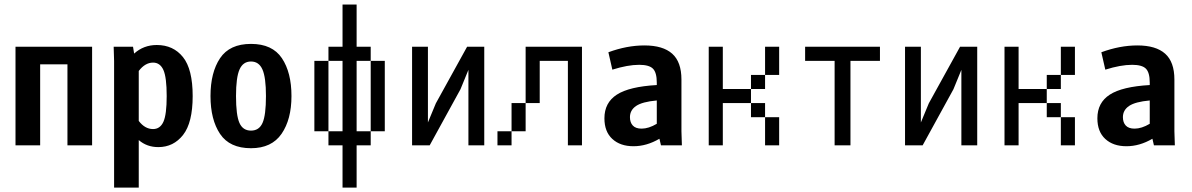

<svg xmlns="http://www.w3.org/2000/svg" viewBox="-20 -645 5290 852"><path d="M279.3 0V-359.4H158.2V0H48.8V-437.5H388.7V0Z M835 -218.8Q835 -100.6 792.5 -46.4Q750 7.8 682.6 7.8Q631.8 7.8 595.7 -23.4V187.5H486.3V-374L484.4 -437.5H570.3L575.2 -407.2Q617.2 -445.3 675.8 -445.3Q749 -445.3 792 -391.6Q835 -337.9 835 -218.8ZM719.7 -218.8Q719.7 -301.8 705.1 -334.5Q690.4 -367.2 659.2 -367.2Q624 -367.2 595.7 -330.1V-108.4Q623 -72.3 659.2 -72.3Q690.4 -72.3 705.1 -104.5Q719.7 -136.7 719.7 -218.8Z M914.1 -218.8Q914.1 -323.2 956.5 -386.7Q999 -450.2 1093.8 -450.2Q1188.5 -450.2 1231 -386.7Q1273.4 -323.2 1273.4 -218.8Q1273.4 -115.2 1229.5 -51.3Q1185.5 12.7 1093.8 12.7Q999 12.7 956.5 -50.8Q914.1 -114.3 914.1 -218.8ZM1160.2 -218.8Q1160.2 -301.8 1144.5 -336.9Q1128.9 -372.1 1093.8 -372.1Q1058.6 -372.1 1043 -336.9Q1027.3 -301.8 1027.3 -218.8Q1027.3 -133.8 1042.5 -99.6Q1057.6 -65.4 1093.8 -65.4Q1129.9 -65.4 1145 -99.6Q1160.2 -133.8 1160.2 -218.8Z M1562.5 -62.5H1625V0H1562.5V187.5H1500V0H1437.5V-62.5H1500V-375H1437.5V-437.5H1500V-625H1562.5V-437.5H1625V-375H1562.5ZM1437.5 -62.5H1375V-375H1437.5ZM1625 -375H1687.5V-62.5H1625Z M2128.9 -437.5V0H2058.6V-335L2023.4 -249L1886.7 0H1808.6V-437.5H1878.9V-101.6L1914.1 -186.5L2052.7 -437.5Z M2562.5 -437.5V0H2500V-375H2375V-187.5H2312.5V-437.5ZM2250 -187.5H2312.5V-62.5H2250ZM2187.5 0V-62.5H2250V0Z M2913.1 0 2906.2 -29.3Q2849.6 3.9 2791 3.9Q2732.4 3.9 2697.3 -28.3Q2662.1 -60.5 2662.1 -120.1Q2662.1 -189.5 2717.3 -225.1Q2772.5 -260.7 2894.5 -267.6V-278.3Q2894.5 -323.2 2877.4 -340.3Q2860.4 -357.4 2816.4 -357.4Q2765.6 -357.4 2697.3 -335.9L2679.7 -413.1Q2761.7 -443.4 2839.8 -443.4Q2921.9 -443.4 2962.9 -406.7Q3003.9 -370.1 3003.9 -292V-62.5L3005.9 0ZM2827.1 -74.2Q2858.4 -74.2 2894.5 -95.7V-199.2Q2830.1 -193.4 2802.7 -174.8Q2775.4 -156.2 2775.4 -125Q2775.4 -101.6 2788.1 -87.9Q2800.8 -74.2 2827.1 -74.2Z M3187.5 -250H3312.5V-187.5H3187.5V0H3125V-437.5H3187.5ZM3375 -437.5H3437.5V-312.5H3375ZM3312.5 -250V-312.5H3375V-250ZM3375 -125H3312.5V-187.5H3375ZM3375 0V-125H3437.5V0Z M3753.9 -375V0H3683.6V-375H3552.7V-437.5H3884.8V-375Z M4316.4 -437.5V0H4246.1V-335L4210.9 -249L4074.2 0H3996.1V-437.5H4066.4V-101.6L4101.6 -186.5L4240.2 -437.5Z M4500 -250H4625V-187.5H4500V0H4437.5V-437.5H4500ZM4687.5 -437.5H4750V-312.5H4687.5ZM4625 -250V-312.5H4687.5V-250ZM4687.5 -125H4625V-187.5H4687.5ZM4687.5 0V-125H4750V0Z M5100.6 0 5093.8 -29.3Q5037.1 3.9 4978.5 3.9Q4919.9 3.9 4884.8 -28.3Q4849.6 -60.5 4849.6 -120.1Q4849.6 -189.5 4904.8 -225.1Q4960 -260.7 5082 -267.6V-278.3Q5082 -323.2 5064.9 -340.3Q5047.9 -357.4 5003.9 -357.4Q4953.1 -357.4 4884.8 -335.9L4867.2 -413.1Q4949.2 -443.4 5027.3 -443.4Q5109.4 -443.4 5150.4 -406.7Q5191.4 -370.1 5191.4 -292V-62.5L5193.4 0ZM5014.6 -74.2Q5045.9 -74.2 5082 -95.7V-199.2Q5017.6 -193.4 4990.2 -174.8Q4962.9 -156.2 4962.9 -125Q4962.9 -101.6 4975.6 -87.9Q4988.3 -74.2 5014.6 -74.2Z"/></svg>

Font: Sudo
Style: Bold
Weight: 700
Monospace: yes
Designer: Jens Kutilek
Foundry: Jens Kutilek
Version: Version 0.040